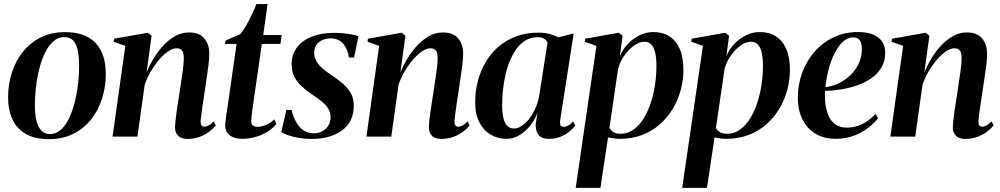

<svg xmlns="http://www.w3.org/2000/svg" viewBox="-20 -676 4950 950"><path d="M301.5 -517Q371 -517 415.8 -491.8Q460.5 -466.5 482 -420.2Q503.5 -374 503.5 -309.5Q503.5 -247 485.2 -189Q467 -131 431.2 -85.8Q395.5 -40.5 343 -14Q290.5 12.5 222 12.5Q152.5 12.5 107.8 -13.2Q63 -39 41.5 -85.5Q20 -132 20 -194Q20 -258.5 38.8 -316.8Q57.5 -375 93.8 -420.2Q130 -465.5 182.2 -491.2Q234.5 -517 301.5 -517ZM298 -492.5Q267.5 -492.5 243.5 -471Q219.5 -449.5 202.2 -413.8Q185 -378 174 -334Q163 -290 157.8 -243.8Q152.5 -197.5 152.5 -156.5Q152.5 -113.5 160 -81Q167.5 -48.5 184 -30.5Q200.5 -12.5 226.5 -12.5Q257 -12.5 281 -34Q305 -55.5 322 -91.5Q339 -127.5 350 -171.5Q361 -215.5 366.2 -261.2Q371.5 -307 371.5 -348Q371.5 -387 366 -419.8Q360.5 -452.5 344.8 -472.5Q329 -492.5 298 -492.5Z M705 -316.5Q719.5 -353.5 741.2 -388.8Q763 -424 790.2 -452.8Q817.5 -481.5 849 -498.5Q880.5 -515.5 915.5 -515.5Q966.5 -515.5 991 -485.8Q1015.5 -456 1015.5 -411Q1015.5 -387.5 1012.2 -359.8Q1009 -332 1004.2 -301Q999.5 -270 995 -238Q990.5 -209 985.8 -177.5Q981 -146 977.5 -119.5Q974 -93 972.5 -77.5Q972.5 -61 977.5 -55Q982.5 -49 991 -49Q1000 -49 1012 -55Q1024 -61 1037.5 -75.5L1048 -55.5Q1036 -40.5 1016.2 -25.2Q996.5 -10 968.5 0.8Q940.5 11.5 904 11.5Q890 11.5 876.5 5.8Q863 0 854.5 -13Q846 -26 846 -47.5Q846 -57 848 -76.2Q850 -95.5 853.5 -120.8Q857 -146 861.2 -173Q865.5 -200 869.5 -224.5Q873 -250.5 876.8 -274.8Q880.5 -299 883.5 -320.2Q886.5 -341.5 888 -358.5Q889.5 -375.5 889.5 -386Q889.5 -403 886.2 -414.2Q883 -425.5 875.2 -431.2Q867.5 -437 853 -437Q834 -437 811.5 -421.5Q789 -406 766.8 -380Q744.5 -354 725.8 -322Q707 -290 696 -256.5L660 0H537L600 -449L542.5 -469.5L544.5 -484.5L711.5 -514L730 -499Z M1235.5 -181Q1231.5 -154 1228.8 -133.2Q1226 -112.5 1224.5 -98.2Q1223 -84 1223 -74.5Q1223 -60 1232.2 -54.2Q1241.5 -48.5 1254 -48.5Q1274.5 -48.5 1297 -58.2Q1319.5 -68 1337.5 -85.5L1347.5 -62.5Q1326.5 -37 1297.2 -20.5Q1268 -4 1237 3.5Q1206 11 1179 11Q1138.5 11 1115.2 -8Q1092 -27 1094.5 -63Q1095 -69.5 1096.5 -81.5Q1098 -93.5 1100.2 -109.8Q1102.5 -126 1105.8 -147Q1109 -168 1112.5 -193L1150.5 -458.5H1093L1096 -475.5L1167.5 -506.5Q1181.5 -521 1197 -548Q1212.5 -575 1226.5 -604.5Q1240.5 -634 1248.5 -656H1304L1282.5 -502.5H1374L1367.5 -458.5H1275.5Z M1732 -391.5H1706.5Q1702 -430 1679.2 -458Q1656.5 -486 1616.5 -486Q1593.5 -486 1575 -477.8Q1556.5 -469.5 1545.5 -454Q1534.5 -438.5 1534.5 -415.5Q1534.5 -391.5 1546 -372.2Q1557.5 -353 1577 -336.5Q1596.5 -320 1620.5 -304Q1654.5 -281.5 1679 -259.8Q1703.5 -238 1717 -212.5Q1730.5 -187 1730.5 -152.5Q1730.5 -112.5 1715.5 -82Q1700.5 -51.5 1672.5 -30.8Q1644.5 -10 1606 0.8Q1567.5 11.5 1521 11.5Q1489.5 11.5 1458.8 6.2Q1428 1 1404.8 -7.2Q1381.5 -15.5 1371.5 -22.5L1397 -132H1422.5Q1430 -101 1443.8 -74.8Q1457.5 -48.5 1479.5 -32.5Q1501.5 -16.5 1533 -16.5Q1556.5 -16.5 1575.2 -26.8Q1594 -37 1604.8 -55Q1615.5 -73 1615.5 -96Q1615.5 -120 1604.2 -138.5Q1593 -157 1572.5 -173.5Q1552 -190 1524 -208.5Q1498 -226 1474.8 -246.8Q1451.5 -267.5 1437.2 -294.5Q1423 -321.5 1423 -357.5Q1423 -407.5 1449.8 -442.2Q1476.5 -477 1524 -495.2Q1571.5 -513.5 1634 -513.5Q1657 -513.5 1680.8 -511Q1704.5 -508.5 1724 -504.8Q1743.5 -501 1753.5 -496.5Z M1961 -316.5Q1975.5 -353.5 1997.2 -388.8Q2019 -424 2046.2 -452.8Q2073.5 -481.5 2105 -498.5Q2136.5 -515.5 2171.5 -515.5Q2222.5 -515.5 2247 -485.8Q2271.5 -456 2271.5 -411Q2271.5 -387.5 2268.2 -359.8Q2265 -332 2260.2 -301Q2255.5 -270 2251 -238Q2246.5 -209 2241.8 -177.5Q2237 -146 2233.5 -119.5Q2230 -93 2228.5 -77.5Q2228.5 -61 2233.5 -55Q2238.5 -49 2247 -49Q2256 -49 2268 -55Q2280 -61 2293.5 -75.5L2304 -55.5Q2292 -40.5 2272.2 -25.2Q2252.5 -10 2224.5 0.8Q2196.5 11.5 2160 11.5Q2146 11.5 2132.5 5.8Q2119 0 2110.5 -13Q2102 -26 2102 -47.5Q2102 -57 2104 -76.2Q2106 -95.5 2109.5 -120.8Q2113 -146 2117.2 -173Q2121.5 -200 2125.5 -224.5Q2129 -250.5 2132.8 -274.8Q2136.5 -299 2139.5 -320.2Q2142.5 -341.5 2144 -358.5Q2145.5 -375.5 2145.5 -386Q2145.5 -403 2142.2 -414.2Q2139 -425.5 2131.2 -431.2Q2123.5 -437 2109 -437Q2090 -437 2067.5 -421.5Q2045 -406 2022.8 -380Q2000.5 -354 1981.8 -322Q1963 -290 1952 -256.5L1916 0H1793L1856 -449L1798.5 -469.5L1800.5 -484.5L1967.5 -514L1986 -499Z M2752 -83Q2749 -63 2754 -55.8Q2759 -48.5 2769.5 -48.5Q2779.5 -48.5 2791.5 -54.8Q2803.5 -61 2815.5 -75.5L2826.5 -54.5Q2815.5 -40 2796.5 -24.5Q2777.5 -9 2752.2 1Q2727 11 2695.5 11Q2657 11 2642 -12.2Q2627 -35.5 2631.5 -68L2640 -120.5Q2629.5 -88.5 2606.5 -58.2Q2583.5 -28 2552.5 -8.5Q2521.5 11 2485.5 11Q2444.5 11 2409.2 -9Q2374 -29 2352.5 -69.2Q2331 -109.5 2331 -170.5Q2331 -224 2344.2 -274.5Q2357.5 -325 2383 -368.5Q2408.5 -412 2446.2 -444.8Q2484 -477.5 2533.8 -496Q2583.5 -514.5 2644 -514.5Q2674 -514.5 2698.2 -508.2Q2722.5 -502 2743.5 -491.5L2818.5 -510.5ZM2689 -464.5Q2686 -475 2673.8 -483.5Q2661.5 -492 2641 -492Q2602 -492 2572.8 -471.2Q2543.5 -450.5 2522.8 -415.2Q2502 -380 2489.2 -336.2Q2476.5 -292.5 2470.5 -246.2Q2464.5 -200 2464.5 -158Q2464.5 -112.5 2472.2 -86.8Q2480 -61 2493.2 -50.5Q2506.5 -40 2523 -40Q2541 -40 2559.2 -51.5Q2577.5 -63 2594.8 -83.8Q2612 -104.5 2625.5 -132.5Q2639 -160.5 2646.5 -193.5Z M2828.5 253.5 2931 -449 2873.5 -469.5 2875.5 -484.5 3041.5 -514 3060.5 -499 3047 -399Q3062 -433.5 3088 -460.2Q3114 -487 3146.2 -502.2Q3178.5 -517.5 3212 -517.5Q3258 -517.5 3291.5 -496.5Q3325 -475.5 3343.2 -434Q3361.5 -392.5 3361.5 -330.5Q3361.5 -280 3348.2 -230.8Q3335 -181.5 3309 -138Q3283 -94.5 3244.8 -60.8Q3206.5 -27 3156.2 -8Q3106 11 3045 11Q3031 11 3016.5 9Q3002 7 2988.5 4L2951 253.5ZM2995.5 -43.5Q3001.5 -31 3014.8 -22.5Q3028 -14 3049.5 -14Q3086 -14 3114.8 -34.8Q3143.5 -55.5 3165 -90.5Q3186.5 -125.5 3200.5 -169Q3214.5 -212.5 3221.2 -259Q3228 -305.5 3228 -348.5Q3228 -388 3222 -414.8Q3216 -441.5 3203 -455.5Q3190 -469.5 3168.5 -469.5Q3143 -469.5 3116 -449.8Q3089 -430 3067.8 -399.2Q3046.5 -368.5 3038 -334.5Z M3355.5 253.5 3458 -449 3400.5 -469.5 3402.5 -484.5 3568.5 -514 3587.5 -499 3574 -399Q3589 -433.5 3615 -460.2Q3641 -487 3673.2 -502.2Q3705.5 -517.5 3739 -517.5Q3785 -517.5 3818.5 -496.5Q3852 -475.5 3870.2 -434Q3888.5 -392.5 3888.5 -330.5Q3888.5 -280 3875.2 -230.8Q3862 -181.5 3836 -138Q3810 -94.5 3771.8 -60.8Q3733.5 -27 3683.2 -8Q3633 11 3572 11Q3558 11 3543.5 9Q3529 7 3515.5 4L3478 253.5ZM3522.5 -43.5Q3528.5 -31 3541.8 -22.5Q3555 -14 3576.5 -14Q3613 -14 3641.8 -34.8Q3670.5 -55.5 3692 -90.5Q3713.5 -125.5 3727.5 -169Q3741.5 -212.5 3748.2 -259Q3755 -305.5 3755 -348.5Q3755 -388 3749 -414.8Q3743 -441.5 3730 -455.5Q3717 -469.5 3695.5 -469.5Q3670 -469.5 3643 -449.8Q3616 -430 3594.8 -399.2Q3573.5 -368.5 3565 -334.5Z M4324.5 -91Q4309.5 -70.5 4279.8 -46.5Q4250 -22.5 4208.5 -5.8Q4167 11 4115.5 11Q4068.5 11 4033 -5Q3997.5 -21 3974.2 -49Q3951 -77 3939.2 -113Q3927.5 -149 3927.5 -189.5Q3927.5 -257.5 3949.5 -317Q3971.5 -376.5 4011.5 -421.5Q4051.5 -466.5 4105.8 -492Q4160 -517.5 4224.5 -517.5Q4271.5 -517.5 4301.2 -504.5Q4331 -491.5 4345.5 -468.8Q4360 -446 4360 -415.5Q4360 -374 4342 -343Q4324 -312 4293.2 -290.2Q4262.5 -268.5 4224.2 -254.8Q4186 -241 4144 -234Q4102 -227 4062.5 -226Q4060 -191 4064.5 -158.2Q4069 -125.5 4081.2 -99.8Q4093.5 -74 4115.5 -59.2Q4137.5 -44.5 4170.5 -44.5Q4200 -44.5 4225.8 -53.5Q4251.5 -62.5 4273.2 -78Q4295 -93.5 4312.5 -112ZM4201 -491Q4174 -491 4150.8 -469.5Q4127.5 -448 4109.5 -412.5Q4091.5 -377 4080 -333Q4068.5 -289 4064 -244.5Q4094 -248.5 4121 -260Q4148 -271.5 4170.5 -289Q4193 -306.5 4209.5 -329Q4226 -351.5 4235.2 -377.8Q4244.5 -404 4244.5 -433Q4244.5 -464 4233.5 -477.5Q4222.5 -491 4201 -491Z M4553.5 -316.5Q4568 -353.5 4589.8 -388.8Q4611.5 -424 4638.8 -452.8Q4666 -481.5 4697.5 -498.5Q4729 -515.5 4764 -515.5Q4815 -515.5 4839.5 -485.8Q4864 -456 4864 -411Q4864 -387.5 4860.8 -359.8Q4857.5 -332 4852.8 -301Q4848 -270 4843.5 -238Q4839 -209 4834.2 -177.5Q4829.5 -146 4826 -119.5Q4822.5 -93 4821 -77.5Q4821 -61 4826 -55Q4831 -49 4839.5 -49Q4848.5 -49 4860.5 -55Q4872.5 -61 4886 -75.5L4896.5 -55.5Q4884.5 -40.5 4864.8 -25.2Q4845 -10 4817 0.8Q4789 11.5 4752.5 11.5Q4738.5 11.5 4725 5.8Q4711.5 0 4703 -13Q4694.5 -26 4694.5 -47.5Q4694.5 -57 4696.5 -76.2Q4698.5 -95.5 4702 -120.8Q4705.5 -146 4709.8 -173Q4714 -200 4718 -224.5Q4721.5 -250.5 4725.2 -274.8Q4729 -299 4732 -320.2Q4735 -341.5 4736.5 -358.5Q4738 -375.5 4738 -386Q4738 -403 4734.8 -414.2Q4731.5 -425.5 4723.8 -431.2Q4716 -437 4701.5 -437Q4682.5 -437 4660 -421.5Q4637.5 -406 4615.2 -380Q4593 -354 4574.2 -322Q4555.5 -290 4544.5 -256.5L4508.5 0H4385.5L4448.5 -449L4391 -469.5L4393 -484.5L4560 -514L4578.5 -499Z"/></svg>

Font: Merriweather 144pt SemiBold
Style: Italic
Weight: 600
Italic angle: -7.8°
Version: Version 2.101